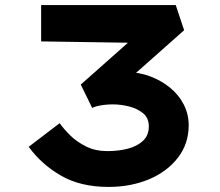

<svg xmlns="http://www.w3.org/2000/svg" viewBox="-20 -726 866 756"><path d="M407 10Q297 10 220 -34.5Q143 -79 93 -148L215 -241Q231 -218 257 -192.5Q283 -167 319.5 -149Q356 -131 403 -131Q446 -131 483 -140.5Q520 -150 543 -171.5Q566 -193 566 -228Q566 -262 543 -280.5Q520 -299 487.5 -307Q455 -315 425 -315Q406 -315 390 -313Q374 -311 362 -308Q350 -305 343 -301L298 -393L518 -588L534 -557L142 -563V-706H672L705 -607L422 -356L382 -433Q395 -437 421.5 -439.5Q448 -442 478 -442Q526 -442 569.5 -426Q613 -410 648 -382Q683 -354 703 -315.5Q723 -277 723 -233Q723 -160 680.5 -105Q638 -50 566.5 -20Q495 10 407 10Z"/></svg>

Font: Lexend Zetta
Style: Bold
Weight: 700
Designer: Bonnie Shaver-Troup, Thomas Jockin
Foundry: Lexend
Version: Version 1.007